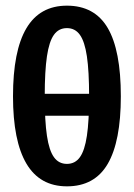

<svg xmlns="http://www.w3.org/2000/svg" viewBox="-20 -655 478 685"><path d="M62.5 -242.2V-320.3H375V-242.2ZM26.4 -311.5Q26.4 -473.6 74.2 -554.2Q122 -634.8 218.8 -634.8Q317.5 -634.8 364.3 -555.2Q411.1 -475.6 411.1 -311.5Q411.1 -150.4 364.3 -70.3Q317.5 9.8 218.8 9.8Q122.1 9.8 74.2 -71.3Q26.4 -152.3 26.4 -311.5ZM297.9 -311.5Q297.9 -401.4 290 -454.2Q282.2 -506.9 265 -530.8Q247.9 -554.7 218.7 -554.7Q189.5 -554.7 172.4 -530.8Q155.3 -507 147.5 -454.3Q139.6 -401.5 139.6 -311.6Q139.6 -222.7 147.5 -170.3Q155.3 -118 172.5 -94.2Q189.6 -70.3 218.8 -70.3Q248 -70.3 265.1 -94.2Q282.2 -118 290 -170.3Q297.9 -222.5 297.9 -311.5Z"/></svg>

Font: Sudo Var
Style: Regular
Weight: 400
Monospace: yes
Designer: Jens Kutilek
Foundry: Jens Kutilek
Version: Version 0.065;FEAKit 1.0